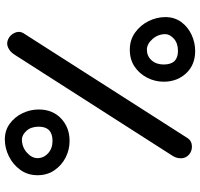

<svg xmlns="http://www.w3.org/2000/svg" viewBox="-36 -710 796 763"><g transform="rotate(90 361.5 -328.0)"><path d="M47.4 -587.4Q47.4 -624 66.9 -650.6Q86.4 -677.2 117.4 -691.7Q148.4 -706.1 182.1 -706.1Q237.3 -706.1 270.8 -670.2Q304.2 -634.3 304.2 -581.1Q304.2 -546.4 288.3 -515.4Q272.5 -484.4 244.1 -465.3Q215.8 -446.3 177.2 -446.3Q138.2 -446.3 108.9 -467.3Q79.6 -488.3 63.5 -520.8Q47.4 -553.2 47.4 -587.4ZM592.8 -682.6Q607.4 -670.4 608.4 -652.1Q609.4 -633.8 599.6 -617.7L195.8 13.2Q185.5 29.3 168.9 37.1Q152.3 44.9 135.3 37.1Q118.2 29.3 109.9 11Q101.6 -7.3 111.3 -23.4L528.3 -675.8Q538.6 -691.9 558.6 -693.1Q578.6 -694.3 592.8 -682.6ZM115.2 -587.4Q115.2 -558.6 134.8 -536.4Q154.3 -514.2 177.2 -514.2Q202.1 -514.2 219 -532.7Q235.8 -551.3 235.8 -581.1Q235.8 -637.7 182.1 -637.7Q150.9 -637.7 133.1 -621.3Q115.2 -605 115.2 -587.4ZM533.7 50.3Q498 50.3 471.2 30.8Q444.3 11.2 429.4 -19.8Q414.6 -50.8 414.6 -84.5Q414.6 -139.6 450.4 -173.3Q486.3 -207 539.6 -207Q574.7 -207 605.7 -191.2Q636.7 -175.3 656.2 -146.7Q675.8 -118.2 675.8 -79.6Q675.8 -40.5 654.5 -11.2Q633.3 18.1 600.6 34.2Q567.9 50.3 533.7 50.3ZM533.7 -17.6Q563.5 -17.6 585.7 -37.1Q607.9 -56.6 607.9 -79.6Q607.9 -104 588.6 -121.6Q569.3 -139.2 539.6 -139.2Q482.9 -139.2 482.9 -84.5Q482.9 -53.7 499.5 -35.6Q516.1 -17.6 533.7 -17.6Z"/></g></svg>

Font: Mikhak-FD Medium
Style: Regular
Weight: 500
Designer: Amin Abedi
Version: Version 3.2